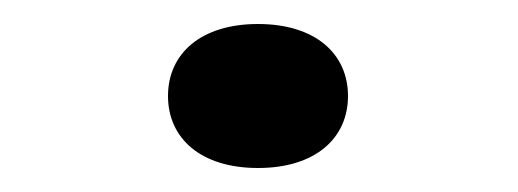

<svg xmlns="http://www.w3.org/2000/svg" viewBox="-20 -125 432 160"><path d="M195 15C243 15 270 -10 270 -45C270 -80 243 -105 195 -105C147 -105 120 -80 120 -45C120 -10 147 15 195 15Z"/></svg>

Font: Sprat Extended
Style: Regular
Weight: 400
Width: 9
Designer: Ethan Nakache
Foundry: Collletttivo
Version: Version 2.000;Glyphs 3.2 (3217)